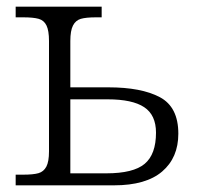

<svg xmlns="http://www.w3.org/2000/svg" viewBox="-20 -556 611 576"><path d="M27 -32H49Q80 -32 95.5 -36.5Q111 -41 119 -56Q127 -71 127 -102V-433Q127 -464 119.5 -479.5Q112 -495 96 -499.5Q80 -504 50 -504H27V-536H285V-504H268Q238 -504 222.5 -499.5Q207 -495 199 -479.5Q191 -464 191 -433V-294H305Q404 -294 459.5 -264.5Q515 -235 515 -155Q515 -83 466.5 -41.5Q418 0 322 0H27ZM299 -36Q380 -36 414 -64.5Q448 -93 448 -158Q448 -211 412.5 -234.5Q377 -258 303 -258H191V-36Z"/></svg>

Font: Noto Serif Light
Style: Regular
Weight: 300
Designer: Monotype Design Team
Foundry: Monotype Imaging Inc.
Version: Version 1.001